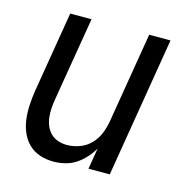

<svg xmlns="http://www.w3.org/2000/svg" viewBox="-84 -600 669 688"><g transform="rotate(15 250.0 -256.0)"><path d="M173 8Q146 8 122 0Q98 -8 80.5 -25Q63 -42 53 -65.5Q43 -89 40 -114.5Q37 -140 38.5 -166.5Q40 -193 44 -219L94 -520H173L121 -208Q118 -191 117 -174Q116 -157 118 -140.5Q120 -124 126.5 -109Q133 -94 144.5 -83Q156 -72 171.5 -67Q187 -62 204 -62Q227 -62 250.5 -70.5Q274 -79 291.5 -97Q309 -115 318 -137.5Q327 -160 331 -183L387 -520H466L380 0H301L314 -78Q303 -59 288 -42.5Q273 -26 254.5 -14Q236 -2 214.5 3Q193 8 173 8Z"/></g></svg>

Font: Iosevka Term Oblique
Style: Regular
Weight: 400
Italic angle: -9°
Monospace: yes
Designer: Belleve Invis
Foundry: Belleve Invis
Version: Version 31.4.0